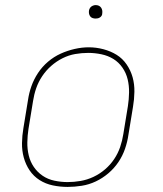

<svg xmlns="http://www.w3.org/2000/svg" viewBox="-20 -727 640 755"><path d="M246 8Q216 8 187.5 2Q159 -4 135.5 -19Q112 -34 96.5 -57Q81 -80 73.5 -107.5Q66 -135 66.5 -164.5Q67 -194 72 -223L90 -333Q94 -361 103.5 -388Q113 -415 129.5 -440Q146 -465 169 -484.5Q192 -504 218.5 -516Q245 -528 273.5 -534.5Q302 -541 329 -541Q358 -541 386.5 -533.5Q415 -526 438.5 -511.5Q462 -497 478 -473.5Q494 -450 501.5 -423Q509 -396 508.5 -366Q508 -336 503 -307L485 -197Q481 -169 471.5 -141.5Q462 -114 445.5 -89.5Q429 -65 406 -45.5Q383 -26 356.5 -13.5Q330 -1 301.5 3.5Q273 8 246 8ZM246 -11Q271 -11 297 -15.5Q323 -20 347.5 -31.5Q372 -43 393 -61Q414 -79 429 -101.5Q444 -124 452.5 -149Q461 -174 465 -200L483 -310Q487 -336 487.5 -363Q488 -390 482 -415Q476 -440 461.5 -461Q447 -482 426 -495Q405 -508 379 -513.5Q353 -519 327 -519Q301 -519 275.5 -514.5Q250 -510 226 -498Q202 -486 181.5 -468Q161 -450 146 -427.5Q131 -405 122.5 -380.5Q114 -356 110 -330L92 -220Q88 -194 87.5 -167.5Q87 -141 93 -116Q99 -91 113 -70.5Q127 -50 147.5 -36Q168 -22 194 -16.5Q220 -11 246 -11ZM356 -654Q350 -654 344 -656Q338 -658 334.5 -663Q331 -668 330 -674Q329 -680 330 -686Q331 -691 333.5 -695Q336 -699 339.5 -701.5Q343 -704 347.5 -705.5Q352 -707 356 -707Q363 -707 368.5 -704.5Q374 -702 377.5 -697Q381 -692 382 -686Q383 -680 382 -674Q382 -669 379.5 -665Q377 -661 373 -658.5Q369 -656 365 -655Q361 -654 356 -654Z"/></svg>

Font: Iosevka Curly ThExObl
Style: Regular
Weight: 100
Width: 7
Italic angle: -9°
Monospace: yes
Designer: Belleve Invis
Foundry: Belleve Invis
Version: Version 11.1.0; ttfautohint (v1.8.3)